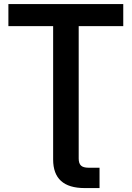

<svg xmlns="http://www.w3.org/2000/svg" viewBox="-20 -748 667 972"><path d="M408.7 204.1Q249 204.1 249 59.6V-615.7H22.5V-727.5H604V-615.7H378.4V54.7Q378.4 79.1 389.9 90.1Q401.4 101.1 428.7 101.1H483.9V204.1Z"/></svg>

Font: Inter Display SemiBold
Style: Regular
Weight: 600
Designer: Rasmus Andersson
Foundry: rsms
Version: Version 4.001;git-9221beed3